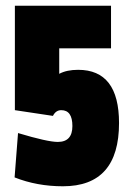

<svg xmlns="http://www.w3.org/2000/svg" viewBox="-20 -641 453 671"><path d="M396 -211Q396 10 200 10Q109 10 31 -21L43 -176Q146 -145 182 -145Q233 -145 233 -200.5Q233 -256 194 -256Q175 -256 165 -236L32 -256V-621H368V-472H187V-383Q213 -397 253 -397Q396 -397 396 -211Z"/></svg>

Font: Passion One
Style: Regular
Weight: 400
Designer: Alejandro Lo Celso
Foundry: Fontstage
Version: Version 1.001